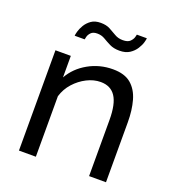

<svg xmlns="http://www.w3.org/2000/svg" viewBox="-133 -835 855 939"><g transform="rotate(20 295.0 -365.0)"><path d="M524 0H436V-292Q436 -375 410.5 -413.5Q385 -452 333 -452Q297 -452 261.5 -434Q226 -416 198.5 -385.5Q171 -355 159 -315V0H71V-522H151V-410Q182 -465 240.5 -498Q299 -531 368 -531Q429 -531 462.5 -502.5Q496 -474 510 -424.5Q524 -375 524 -312ZM365 -627Q335 -627 314 -637.5Q293 -648 275.5 -658.5Q258 -669 236 -669Q214 -669 203.5 -658Q193 -647 190 -635Q187 -623 187 -621H135Q135 -627 139.5 -643.5Q144 -660 155 -678.5Q166 -697 185 -710.5Q204 -724 234 -724Q263 -724 282.5 -713.5Q302 -703 320.5 -692Q339 -681 363 -681Q389 -681 400.5 -692.5Q412 -704 415.5 -716Q419 -728 419 -730H471Q471 -724 466.5 -708Q462 -692 450 -673Q438 -654 417.5 -640.5Q397 -627 365 -627Z"/></g></svg>

Font: Raleway Medium
Style: Regular
Weight: 500
Designer: Matt McInerney, Pablo Impallari, Rodrigo Fuenzalida
Foundry: Matt McInerney, Pablo Impallari, Rodrigo Fuenzalida
Version: Version 4.026